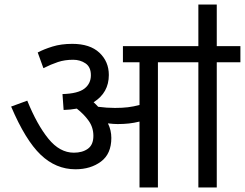

<svg xmlns="http://www.w3.org/2000/svg" viewBox="-20 -825 1078 845"><path d="M470 -218Q470 -148 424.5 -114Q379 -80 312 -80Q226 -80 159 -144Q92 -208 29 -356L100 -382Q143 -276 193 -214.5Q243 -153 305 -153Q343 -153 367 -170.5Q391 -188 391 -227Q391 -264 370.5 -293Q350 -322 318 -347Q291 -342 260 -341L255 -411Q323 -413 351.5 -435Q380 -457 380 -494Q380 -530 356.5 -546Q333 -562 302 -562Q265 -562 235 -552Q205 -542 171 -525L146 -594Q172 -608 210.5 -620Q249 -632 298 -632Q376 -632 417.5 -593Q459 -554 459 -495Q459 -417 392 -375Q403 -365 412 -355Q450 -350 486 -350Q518 -350 543 -353Q568 -356 594 -363V-551H521V-622H1038V-551H934V0H853V-551H675V0H594V-290Q570 -284 547 -281.5Q524 -279 498 -279Q481 -279 455 -282Q470 -252 470 -218ZM853 -615V-805H934V-615Z"/></svg>

Font: Go Noto Current
Style: Regular
Weight: 400
Designer: Monotype Design Team
Foundry: Monotype Imaging Inc.
Version: Version 2.007; ttfautohint (v1.8) -l 8 -r 50 -G 200 -x 14 -D